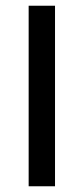

<svg xmlns="http://www.w3.org/2000/svg" viewBox="-20 -650 291 670"><path d="M172 -630V0H80V-630Z"/></svg>

Font: Mukta Vaani
Style: Regular
Weight: 400
Designer: Noopur Datye, Girish Dalvi, Yashodeep Gholap, Pallavi Karambelkar
Foundry: Ek Type
Version: Version 2.538;PS 1.000;hotconv 16.6.51;makeotf.lib2.5.65220;